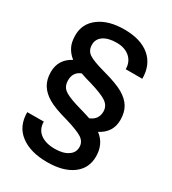

<svg xmlns="http://www.w3.org/2000/svg" viewBox="-224 -840 1068 1190"><g transform="rotate(30 310.5 -245.0)"><path d="M568.4 -222.2C568.4 -257.3 561 -287.6 546.4 -312.5C531.7 -337.4 508.8 -358.9 477.1 -377.4C445.3 -395.5 398.4 -413.1 335.4 -430.2C272.5 -447.3 231 -462.9 211.4 -477.1C191.9 -491.2 182.1 -511.7 182.1 -539.1C182.1 -565.9 193.4 -586.9 216.3 -602.5C238.8 -617.7 270 -625.5 310.1 -625.5C349.1 -625.5 380.4 -615.2 404.3 -594.2C427.7 -573.2 439.5 -545.9 439.5 -511.2H558.1C558.1 -577.6 536.1 -629.4 492.7 -666C449.2 -702.6 388.2 -720.7 310.1 -720.7C235.4 -720.7 175.3 -704.1 130.9 -670.9C85.9 -637.7 63.5 -593.3 63.5 -538.1C63.5 -505.4 68.8 -478 80.1 -456.1C91.3 -434.1 107.4 -414.6 128.4 -398.4C73.2 -369.1 45.9 -324.7 45.9 -264.6C45.9 -229 53.7 -198.7 68.8 -173.8C84 -148.9 106.9 -127.4 137.7 -109.4C168.5 -91.3 214.8 -74.2 275.9 -57.6C336.9 -39.6 377.9 -23.4 399.9 -8.8C421.9 6.3 432.6 26.4 432.6 51.3C432.6 77.1 421.4 97.7 398.4 112.8C375.5 128.4 344.2 136.2 304.7 136.2C260.3 136.2 225.6 126.5 200.2 106.9C174.8 87.4 162.1 59.6 162.1 23.9L43.9 24.4C43.9 91.8 67.4 143.1 114.3 178.2C161.1 213.9 224.6 231.4 304.7 231.4C380.9 231.4 440.9 215.3 484.9 183.1C528.8 150.9 550.8 106.4 550.8 50.3C550.8 -9.8 528.8 -56.2 484.9 -88.9C540.5 -117.7 568.4 -162.1 568.4 -222.2ZM293.5 -328.6C354.5 -310.5 396 -293.5 418 -277.8C439.9 -261.7 451.2 -240.7 451.2 -214.4C451.2 -176.3 432.6 -149.4 395 -134.3L372.6 -142.1L285.2 -168C236.8 -183.1 204.6 -197.8 188.5 -211.9C172.4 -226.1 164.1 -246.1 164.1 -272.5C164.1 -313 181.6 -339.4 216.8 -352.5C241.7 -343.3 267.1 -335.4 293.5 -328.6Z"/></g></svg>

Font: Shabnam FD Medium
Style: Regular
Weight: 500
Foundry: DejaVu fonts team - Redesigned by Saber Rastikerdar - Based on Vazir font
Version: Version 5.00;October 20, 2019;FontCreator 12.0.0.2547 64-bit